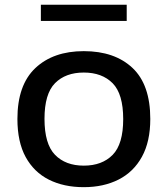

<svg xmlns="http://www.w3.org/2000/svg" viewBox="-20 -764 693 794"><path d="M326.5 10Q244 10 182.2 -21Q120.5 -52 86.2 -114.5Q52 -177 52 -272Q52 -412.5 126.2 -482.5Q200.5 -552.5 326.5 -552.5Q454 -552.5 527.8 -483.2Q601.5 -414 601.5 -272Q601.5 -178.5 567 -115.8Q532.5 -53 470.5 -21.5Q408.5 10 326.5 10ZM326.5 -79Q402 -79 445.8 -123.5Q489.5 -168 489.5 -271.5Q489.5 -375.5 445.8 -419.8Q402 -464 326.5 -464Q251 -464 207.5 -420Q164 -376 164 -272.5Q164 -168.5 207.5 -123.8Q251 -79 326.5 -79ZM149 -677.5V-744.5H504V-677.5Z"/></svg>

Font: Encode Sans Expanded Expanded Medium
Style: Regular
Weight: 500
Width: 7
Designer: Multiple Designers
Foundry: Impallari Type
Version: Version 3.000; ttfautohint (v1.8.3) -l 8 -r 50 -G 200 -x 14 